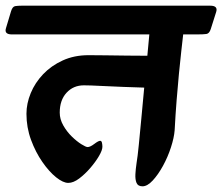

<svg xmlns="http://www.w3.org/2000/svg" viewBox="-76 -632 782 675"><path d="M-55 -533 -37 -593Q-32 -609 -22.5 -610.5Q-13 -612 0 -612H663Q691 -612 684 -590L665 -530Q660 -514 649.5 -512.5Q639 -511 616 -511H568Q565 -484 561 -449Q557 -414 553 -372Q549 -330 545 -280.5Q541 -231 538 -174Q536 -148 525 -114Q514 -80 497 -49Q480 -18 461 2.5Q442 23 425 23Q409 23 404 11Q399 -1 400 -19.5Q401 -38 404 -58Q408 -82 412 -123Q416 -164 421 -216.5Q426 -269 431 -324Q399 -325 357 -326.5Q315 -328 277.5 -330Q240 -332 219 -332Q182 -332 158 -306Q134 -280 134 -236Q134 -213 146.5 -191Q159 -169 176.5 -152Q194 -135 210 -125Q226 -115 232 -115Q241 -115 255.5 -126Q270 -137 276 -137Q281 -137 282.5 -130Q284 -123 284 -116Q284 -104 272 -83.5Q260 -63 241.5 -41.5Q223 -20 202.5 -4.5Q182 11 164 11Q146 11 121.5 -8.5Q97 -28 73 -62.5Q49 -97 33 -140.5Q17 -184 17 -232Q17 -268 32 -304.5Q47 -341 75.5 -371Q104 -401 144.5 -419.5Q185 -438 235 -438Q258 -438 294.5 -437.5Q331 -437 371 -436.5Q411 -436 442 -436L449 -511H-34Q-62 -511 -55 -533Z"/></svg>

Font: Alkatra Medium
Style: Regular
Weight: 500
Designer: Suman Bhandary
Version: Version 1.100;gftools[0.9.22]